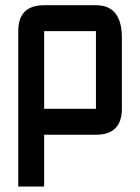

<svg xmlns="http://www.w3.org/2000/svg" viewBox="-20 -508 528 724"><path d="M48.8 -390.6Q48.8 -488.3 146.5 -488.3H341.8Q439.5 -488.3 439.5 -366.2V-97.7Q439.5 0 341.8 0H146.5V195.3H48.8ZM341.8 -390.6H146.5V-97.7H341.8Z"/></svg>

Font: BabelStone Runic Norse
Style: Regular
Weight: 400
Designer: Andrew West
Foundry: BabelStone
Version: Version 3.002 March 14, 2022